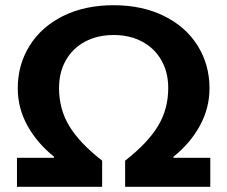

<svg xmlns="http://www.w3.org/2000/svg" viewBox="-20 -715 870 735"><path d="M644 -115V-111H785V0H459V-100Q545 -167 584.5 -232Q624 -297 624 -378Q624 -438 598 -484Q572 -530 524.5 -555.5Q477 -581 415 -581Q353 -581 305.5 -555.5Q258 -530 232 -484Q206 -438 206 -378Q206 -297 245.5 -232Q285 -167 371 -100V0H45V-111H187V-115Q122 -167 85 -234Q48 -301 48 -377Q48 -467 93 -539.5Q138 -612 221 -653.5Q304 -695 415 -695Q525 -695 608.5 -653.5Q692 -612 737 -539.5Q782 -467 782 -377Q782 -301 745 -233.5Q708 -166 644 -115Z"/></svg>

Font: Martel Sans ExtraBold
Style: Regular
Weight: 800
Designer: Dan Reynolds and Mathieu Réguer
Foundry: Dan Reynolds and Mathieu Réguer
Version: Version 1.002; ttfautohint (v1.1) -l 5 -r 5 -G 72 -x 0 -D la